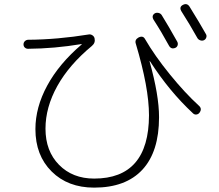

<svg xmlns="http://www.w3.org/2000/svg" viewBox="-20 -859 1040 913"><path d="M113.3 -627Q104.5 -627 98.1 -632.8Q91.8 -638.7 91.8 -647.9Q91.8 -657.2 98.6 -663.6Q105.5 -669.9 114.3 -669.9Q252.9 -670.9 403.3 -695.3Q412.1 -696.3 419.9 -690.9Q427.7 -685.5 429.7 -676.8Q434.6 -655.3 417 -640.6Q308.6 -550.8 252.4 -449.7Q196.3 -348.6 196.3 -247.1Q196.3 -140.6 260.7 -75.2Q325.2 -9.8 427.7 -9.8Q687.5 -9.8 688.5 -310.5Q688.5 -441.4 626 -650.4Q619.1 -669.9 638.7 -680.7Q660.2 -691.4 669.9 -672.9Q715.8 -593.8 787.6 -505.4Q859.4 -417 925.8 -356.4Q942.4 -341.8 928.7 -323.2Q922.9 -315.4 913.6 -314.5Q904.3 -313.5 897.5 -320.3Q784.2 -425.8 693.4 -567.4Q693.4 -568.4 691.4 -568.4V-566.4Q736.3 -406.2 736.3 -301.8Q736.3 -137.7 657.2 -52.2Q578.1 33.2 427.7 33.2Q302.7 33.2 225.6 -43.5Q148.4 -120.1 148.4 -245.1Q148.4 -348.6 204.6 -452.1Q260.7 -555.7 368.2 -647.5Q369.1 -648.4 369.1 -649.4H367.2Q238.3 -627.9 113.3 -627ZM716.8 -795.9Q724.6 -799.8 734.4 -797.4Q744.1 -794.9 749 -787.1Q778.3 -740.2 823.2 -660.2Q827.1 -652.3 824.7 -644Q822.3 -635.7 814.5 -631.8Q794.9 -623 784.2 -640.6Q748 -707 710 -765.6Q699.2 -785.2 716.8 -795.9ZM880.9 -828.1Q930.7 -748 959 -697.3Q963.9 -689.5 960.9 -680.7Q958 -671.9 950.2 -668Q942.4 -664.1 933.1 -667Q923.8 -669.9 918.9 -677.7Q881.8 -744.1 841.8 -806.6Q831.1 -826.2 850.1 -835.9Q869.1 -845.7 880.9 -828.1Z"/></svg>

Font: Rounded Mgen+ 2m light
Style: Regular
Weight: 200
Designer: [Source Han Sans]
Ryoko NISHIZUKA  (kana & ideographs); Paul D. Hunt (Latin, Greek & Cyrillic); Wenlong ZHANG  (bopomofo
Version: Version 1.059.20150602